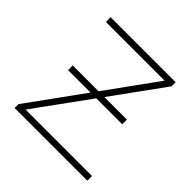

<svg xmlns="http://www.w3.org/2000/svg" viewBox="-145 -648 768 768"><g transform="rotate(45 239.0 -264.0)"><path d="M265.6 -284.7H393.1V-258.3H246.6L78.1 -26.4H454.1V0H42.5V-21.5L213.9 -258.3H86.9V-284.7H232.9L389.6 -501.5H57.6V-528.3H425.3V-504.9Z"/></g></svg>

Font: Roboto Thin
Style: Regular
Weight: 250
Designer: Google
Version: Version 2.134; 2016